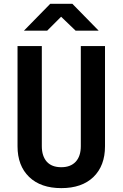

<svg xmlns="http://www.w3.org/2000/svg" viewBox="-20 -970 639 1000"><path d="M104.5 -810.1 241.7 -950.2H356.9L494.1 -810.1H374L298.3 -882.8L225.6 -810.1ZM299.3 9.8Q192.4 9.8 131.8 -48.3Q71.3 -106.9 71.3 -208V-730H197.8V-209Q197.8 -157.2 223.6 -127.9Q249.5 -99.1 299.3 -99.1Q347.7 -99.1 374.5 -127.9Q400.9 -156.7 400.9 -209V-730H526.9V-208Q526.9 -106.9 466.8 -48.3Q406.7 9.8 299.3 9.8Z"/></svg>

Font: UDEV Gothic 35
Style: Bold
Weight: 700
Version: v2.1.0; ttfautohint (v1.8.4.7-5d5b-dirty) -l 6 -r 45 -G 200 